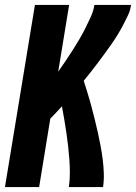

<svg xmlns="http://www.w3.org/2000/svg" viewBox="-20 -755 549 775"><path d="M0 0 121 -735H259L215 -466Q230 -487 244.5 -508.5Q259 -530 273 -552Q287 -574 300 -596Q313 -618 324.5 -641Q336 -664 346.5 -687Q357 -710 361 -735H509Q506 -713 496.5 -693Q487 -673 476.5 -653Q466 -633 454 -613.5Q442 -594 429 -575.5Q416 -557 402.5 -538.5Q389 -520 375 -501.5Q361 -483 347 -465Q333 -447 318 -429Q326 -403 334 -377.5Q342 -352 349 -325.5Q356 -299 362.5 -273Q369 -247 375 -220Q381 -193 386 -166Q391 -139 394.5 -112Q398 -85 399 -56.5Q400 -28 396 0H258Q262 -28 262 -56Q262 -84 260 -111Q258 -138 255 -165Q252 -192 248 -219Q244 -246 239.5 -272.5Q235 -299 230 -326Q218 -313 206.5 -300.5Q195 -288 183 -276L138 0Z"/></svg>

Font: Iosevka Curly Heavy Oblique
Style: Regular
Weight: 900
Italic angle: -9°
Monospace: yes
Designer: Belleve Invis
Foundry: Belleve Invis
Version: Version 11.1.0; ttfautohint (v1.8.3)